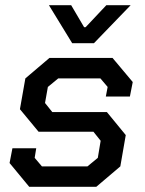

<svg xmlns="http://www.w3.org/2000/svg" viewBox="-20 -722 560 742"><path d="M17 -92 28 -149H120L114 -112L142 -79H318L358 -112L369 -178L341 -213H129L57 -300L78 -419L171 -498H415L493 -405L482 -349H389L396 -386L368 -419H205L165 -386L154 -324L182 -289H393L466 -200L445 -79L352 0H93ZM169 -702H255L305 -617H311L391 -702H485L343 -555H259Z"/></svg>

Font: Chakra Petch Medium
Style: Italic
Weight: 500
Italic angle: -10°
Designer: Katatrad Aksorn Co.,Ltd.
Foundry: Cadson Demak Co.,Ltd.
Version: Version 1.000; ttfautohint (v1.6)